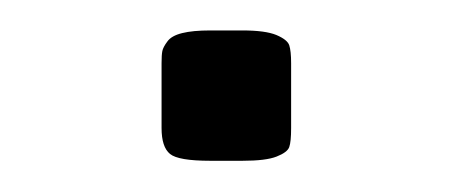

<svg xmlns="http://www.w3.org/2000/svg" viewBox="-20 -103 290 123"><path d="M166.5 -62.5V-21Q166.5 -12.2 165.3 -8.8Q164.1 -5.4 157.2 -2.7Q150.4 0 135.3 0H114.7Q94.2 0 88.9 -4.4Q83.5 -8.8 83.5 -21V-62.5Q83.5 -67.9 84 -70.3Q84.5 -72.8 87.2 -76.4Q89.8 -80.1 96.7 -81.8Q103.5 -83.5 114.7 -83.5H135.3Q149.9 -83.5 157 -80.6Q164.1 -77.6 165.3 -74Q166.5 -70.3 166.5 -62.5Z"/></svg>

Font: Resagnicto
Style: Regular
Weight: 500
Version: Version 0.9991